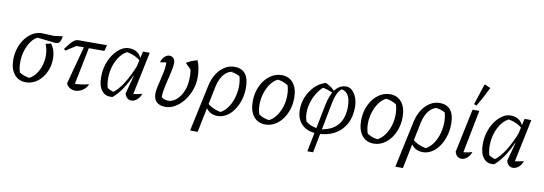

<svg xmlns="http://www.w3.org/2000/svg" viewBox="-66 -1212 5303 1872"><g transform="rotate(10 2586.0 -276.0)"><path d="M197 9Q125 9 82.5 -44Q40 -97 40 -189Q40 -251 59 -306Q78 -361 110.5 -402.5Q143 -444 186 -467.5Q229 -491 277 -489L391 -484L477 -495Q471 -463 463.5 -447Q456 -431 445.5 -425Q435 -419 421 -419Q416 -419 410.5 -419.5Q405 -420 398 -421L201 -443L248 -445Q209 -430 179 -390.5Q149 -351 131 -298Q113 -245 111 -186.5Q109 -128 125 -75Q146 -62 170 -53Q194 -44 224 -39Q263 -59 291.5 -99Q320 -139 334 -189Q348 -239 346 -292Q344 -345 324 -393L376 -406Q397 -379 408.5 -342.5Q420 -306 420 -261Q420 -205 402.5 -156.5Q385 -108 354.5 -70.5Q324 -33 283.5 -12Q243 9 197 9Z M667 -31 655 -58Q695 -59 733.5 -64Q772 -69 810 -80Q800 -52 780 -33Q760 -14 735.5 -4Q711 6 686 6Q657 6 632.5 -8.5Q608 -23 597 -51L713 -484H758ZM525 -362 509 -375Q535 -411 553.5 -433Q572 -455 586 -466Q600 -477 612 -480.5Q624 -484 637 -484H916L900 -425H623Z M1057 3Q989 13 951 -33.5Q913 -80 913 -172Q913 -235 931 -292.5Q949 -350 980.5 -395Q1012 -440 1051.5 -466.5Q1091 -493 1135 -493Q1229 -493 1265 -403L1263 -385Q1201 -442 1100 -455L1133 -457Q1090 -440 1057 -399Q1024 -358 1004.5 -302Q985 -246 982.5 -184Q980 -122 998 -63L977 -85Q1000 -71 1021.5 -60Q1043 -49 1069 -45L1046 -40Q1154 -114 1249 -359L1267 -346Q1217 -214 1166.5 -130Q1116 -46 1057 3ZM1243 -25 1228 -59Q1259 -61 1284.5 -65.5Q1310 -70 1337 -78Q1329 -51 1313.5 -32.5Q1298 -14 1279.5 -4Q1261 6 1242 6Q1220 6 1202 -8.5Q1184 -23 1176 -53L1225 -235L1217 -237L1272 -484H1339Z M1580 9Q1523 9 1492.5 -19.5Q1462 -48 1462 -100Q1462 -129 1470 -166.5Q1478 -204 1488.5 -246Q1499 -288 1507 -329.5Q1515 -371 1515 -408Q1515 -415 1514 -424Q1513 -433 1512 -441L1547 -421Q1534 -421 1521 -420Q1508 -419 1491.5 -416.5Q1475 -414 1453 -410Q1459 -433 1471.5 -451Q1484 -469 1500.5 -479.5Q1517 -490 1534 -490Q1558 -490 1574 -473.5Q1590 -457 1590 -430Q1590 -402 1583.5 -367.5Q1577 -333 1568 -295.5Q1559 -258 1550 -220Q1541 -182 1535 -147Q1529 -112 1529 -83Q1529 -75 1529.5 -69.5Q1530 -64 1531 -61L1518 -87Q1537 -70 1555.5 -62.5Q1574 -55 1598 -55Q1629 -55 1658.5 -74Q1688 -93 1711.5 -126Q1735 -159 1749 -203Q1763 -247 1764 -297Q1766 -323 1764.5 -345.5Q1763 -368 1759 -392L1703 -448Q1727 -464 1752.5 -474.5Q1778 -485 1811 -493Q1825 -461 1833 -417.5Q1841 -374 1841 -331Q1841 -264 1819 -203Q1797 -142 1759.5 -94Q1722 -46 1675.5 -18.5Q1629 9 1580 9Z M1858 194 1958 -273Q1973 -339 2005 -388Q2037 -437 2081.5 -465Q2126 -493 2177 -493Q2249 -493 2285.5 -447.5Q2322 -402 2322 -311Q2322 -246 2304 -188Q2286 -130 2255 -86Q2224 -42 2183 -17Q2142 8 2096 8Q2054 8 2022 -11Q1990 -30 1973 -64L1981 -100Q2041 -46 2135 -33L2102 -28Q2146 -45 2179 -86.5Q2212 -128 2231 -184Q2250 -240 2252.5 -302Q2255 -364 2237 -422L2259 -401Q2233 -416 2207 -426Q2181 -436 2150 -439L2185 -446Q2126 -442 2085.5 -397Q2045 -352 2027 -270L1933 194Z M2568 9Q2494 9 2452 -44.5Q2410 -98 2410 -191Q2410 -254 2428 -308.5Q2446 -363 2478.5 -404.5Q2511 -446 2553.5 -469.5Q2596 -493 2645 -493Q2719 -493 2761 -440Q2803 -387 2803 -294Q2803 -231 2784.5 -176Q2766 -121 2734 -79.5Q2702 -38 2659.5 -14.5Q2617 9 2568 9ZM2597 -39Q2635 -57 2665 -96.5Q2695 -136 2712.5 -188.5Q2730 -241 2731.5 -298Q2733 -355 2717 -406Q2693 -421 2667.5 -430.5Q2642 -440 2615 -443Q2576 -425 2546.5 -384.5Q2517 -344 2499.5 -291.5Q2482 -239 2480.5 -182.5Q2479 -126 2496 -77Q2518 -62 2543.5 -52.5Q2569 -43 2597 -39Z M3019 195 3113 -279Q3134 -384 3177.5 -438.5Q3221 -493 3284 -493Q3317 -493 3343.5 -468.5Q3370 -444 3386 -402Q3402 -360 3402 -307Q3402 -210 3362.5 -139.5Q3323 -69 3251.5 -30.5Q3180 8 3082 8Q3019 8 2972.5 -16.5Q2926 -41 2901 -86Q2876 -131 2876 -192Q2876 -261 2903 -323.5Q2930 -386 2977 -431.5Q3024 -477 3082 -493L3105 -474Q3058 -446 3022 -397.5Q2986 -349 2966 -290.5Q2946 -232 2946 -174Q2946 -154 2949.5 -132.5Q2953 -111 2960 -91Q2986 -67 3021 -55Q3056 -43 3097 -38Q3173 -45 3226 -77Q3279 -109 3306 -165Q3333 -221 3333 -300Q3333 -373 3309.5 -413Q3286 -453 3239 -459L3271 -478Q3230 -454 3208.5 -415.5Q3187 -377 3172 -301L3076 195ZM3179 -400Q3145 -418 3111 -429.5Q3077 -441 3041 -444L3082 -493Q3149 -462 3183 -417Z M3641 9Q3567 9 3525 -44.5Q3483 -98 3483 -191Q3483 -254 3501 -308.5Q3519 -363 3551.5 -404.5Q3584 -446 3626.5 -469.5Q3669 -493 3718 -493Q3792 -493 3834 -440Q3876 -387 3876 -294Q3876 -231 3857.5 -176Q3839 -121 3807 -79.5Q3775 -38 3732.5 -14.5Q3690 9 3641 9ZM3670 -39Q3708 -57 3738 -96.5Q3768 -136 3785.5 -188.5Q3803 -241 3804.5 -298Q3806 -355 3790 -406Q3766 -421 3740.5 -430.5Q3715 -440 3688 -443Q3649 -425 3619.5 -384.5Q3590 -344 3572.5 -291.5Q3555 -239 3553.5 -182.5Q3552 -126 3569 -77Q3591 -62 3616.5 -52.5Q3642 -43 3670 -39Z M3890 194 3990 -273Q4005 -339 4037 -388Q4069 -437 4113.5 -465Q4158 -493 4209 -493Q4281 -493 4317.5 -447.5Q4354 -402 4354 -311Q4354 -246 4336 -188Q4318 -130 4287 -86Q4256 -42 4215 -17Q4174 8 4128 8Q4086 8 4054 -11Q4022 -30 4005 -64L4013 -100Q4073 -46 4167 -33L4134 -28Q4178 -45 4211 -86.5Q4244 -128 4263 -184Q4282 -240 4284.5 -302Q4287 -364 4269 -422L4291 -401Q4265 -416 4239 -426Q4213 -436 4182 -439L4217 -446Q4158 -442 4117.5 -397Q4077 -352 4059 -270L3965 194Z M4512 -25 4496 -59Q4525 -60 4552.5 -64.5Q4580 -69 4605 -78Q4597 -51 4582 -32.5Q4567 -14 4548 -4Q4529 6 4510 6Q4488 6 4470 -8.5Q4452 -23 4444 -53L4535 -484H4602ZM4566 -530 4540 -540 4606 -741 4614 -747 4668 -722Q4647 -677 4621.5 -629Q4596 -581 4566 -530Z M4835 3Q4767 13 4729 -33.5Q4691 -80 4691 -172Q4691 -235 4709 -292.5Q4727 -350 4758.5 -395Q4790 -440 4829.5 -466.5Q4869 -493 4913 -493Q5007 -493 5043 -403L5041 -385Q4979 -442 4878 -455L4911 -457Q4868 -440 4835 -399Q4802 -358 4782.5 -302Q4763 -246 4760.5 -184Q4758 -122 4776 -63L4755 -85Q4778 -71 4799.5 -60Q4821 -49 4847 -45L4824 -40Q4932 -114 5027 -359L5045 -346Q4995 -214 4944.5 -130Q4894 -46 4835 3ZM5021 -25 5006 -59Q5037 -61 5062.5 -65.5Q5088 -70 5115 -78Q5107 -51 5091.5 -32.5Q5076 -14 5057.5 -4Q5039 6 5020 6Q4998 6 4980 -8.5Q4962 -23 4954 -53L5003 -235L4995 -237L5050 -484H5117Z"/></g></svg>

Font: Piazzolla 24pt
Style: Italic
Weight: 400
Italic angle: -11.3°
Designer: Juan Pablo del Peral
Foundry: Huerta Tipografica
Version: Version 2.005